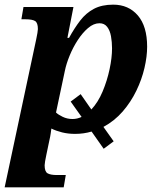

<svg xmlns="http://www.w3.org/2000/svg" viewBox="-50 -566 693 826"><path d="M396 74 344 0Q310 10 273 10Q243 10 217 3.5Q191 -3 171 -13Q170 -5 168 9Q166 23 163 35L149 102Q146 115 144 128Q142 141 142 145Q142 172 154.5 179.5Q167 187 195 187H233L224 240H-30L106 -398Q109 -411 111 -424Q113 -437 113 -441Q113 -468 101 -475.5Q89 -483 60 -483H42L51 -536H266L240 -403H247Q270 -445 295 -477.5Q320 -510 354 -528Q388 -546 437 -546Q503 -546 543 -499.5Q583 -453 583 -365Q583 -323 571.5 -273.5Q560 -224 536.5 -175.5Q513 -127 478 -86.5Q443 -46 395 -20L439 42ZM262 -54Q282 -54 301 -63L254 -129L297 -161L343 -95Q372 -126 391.5 -172.5Q411 -219 421.5 -268.5Q432 -318 432 -358Q432 -385 427.5 -410Q423 -435 411 -450.5Q399 -466 378 -466Q353 -466 329 -445.5Q305 -425 284.5 -393.5Q264 -362 249.5 -326.5Q235 -291 229 -261L191 -82Q200 -73 219.5 -63.5Q239 -54 262 -54Z"/></svg>

Font: Noto Serif
Style: Bold Italic
Weight: 700
Italic angle: -12°
Designer: Monotype Design Team
Foundry: Monotype Imaging Inc.
Version: Version 2.013